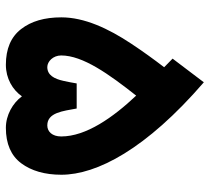

<svg xmlns="http://www.w3.org/2000/svg" viewBox="-50 -664 714 654"><g transform="rotate(90 307.0 -337.0)"><path d="M308.1 -54.7C331.1 -23.4 372.1 0 415.5 0C469.7 0 510.3 -17.6 536.1 -52.2C562 -86.9 575.2 -132.8 575.2 -189C575.2 -309.6 488.3 -477.5 260.3 -674.3L179.7 -567.9L209 -539.1C181.6 -503.4 154.8 -466.3 128.9 -427.2C76.7 -348.6 39.1 -267.1 39.1 -189C39.1 -131.8 52.2 -86.4 79.1 -51.8C106 -17.1 146.5 0 200.7 0C247.1 0 286.1 -22.9 308.1 -54.7ZM168.9 -188.5C168.9 -262.2 232.9 -351.6 305.7 -443.8C379.9 -365.2 444.8 -273.4 444.8 -188.5C444.8 -157.7 428.2 -141.1 407.2 -141.1C363.3 -141.1 358.4 -194.3 349.6 -241.2H264.2C261.7 -226.1 258.8 -210.9 255.4 -195.8C248.5 -164.6 235.8 -141.1 208.5 -141.1C189.5 -141.1 168.9 -160.6 168.9 -188.5Z"/></g></svg>

Font: Vazirmatn ExtraBold
Style: Regular
Weight: 800
Designer: Saber Rastikerdar
Foundry: Saber Rastikerdar
Version: Version 33.003